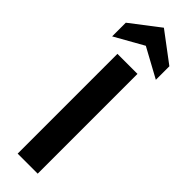

<svg xmlns="http://www.w3.org/2000/svg" viewBox="-328 -874 873 873"><g transform="rotate(45 109.0 -437.5)"><path d="M42 -641.6H170.9V0H42ZM-31.2 -680.7V-768.6L107.4 -875L249 -768.6V-681.6L107.4 -758.8Z"/></g></svg>

Font: Puritan
Style: Bold
Weight: 700
Version: 2.1